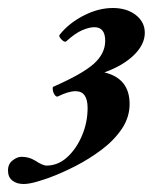

<svg xmlns="http://www.w3.org/2000/svg" viewBox="-26 -582 382 480"><path d="M33 -122Q16 -122 5 -130.5Q-6 -139 -6 -156Q-6 -172 5.5 -181Q17 -190 28 -190Q46 -190 61 -181Q81 -168 90 -168Q119 -168 142 -189Q165 -210 179 -243Q193 -276 193 -312Q193 -354 163 -354Q145 -354 119 -341Q115 -339 111 -344.5Q107 -350 106 -357Q105 -364 107 -365Q180 -397 208.5 -422.5Q237 -448 237 -480Q237 -514 210 -514Q197 -514 179.5 -506.5Q162 -499 140 -479Q136 -475 128 -483Q120 -491 123 -495Q146 -524 183 -543Q220 -562 256 -562Q291 -562 313.5 -544.5Q336 -527 336 -500Q336 -471 309 -444.5Q282 -418 235 -401Q298 -386 298 -322Q298 -289 279 -260.5Q260 -232 229 -208.5Q198 -185 163 -167Q128 -149 95 -137Q87 -134 67 -128Q47 -122 33 -122Z"/></svg>

Font: Junicode
Style: Bold Italic
Weight: 700
Italic angle: -11°
Designer: Peter S. Baker
Version: Version 2.100; ttfautohint (v1.8.4)